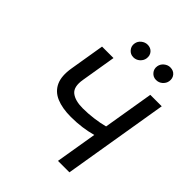

<svg xmlns="http://www.w3.org/2000/svg" viewBox="-255 -1096 1247 1247"><g transform="rotate(45 368.5 -473.0)"><path d="M169.7 -727.3H274.9L235.1 -487.2Q222.3 -412.3 258.2 -383.7Q294 -355.1 364.7 -355.1Q411.6 -355.1 462 -361.5Q512.4 -367.9 555 -379.3L612.9 -727.3H718L597.3 0H492.2L539.8 -285.9Q497.5 -274.1 450.3 -267.6Q403.1 -261 349.4 -261Q270.2 -261 216.3 -283.7Q162.3 -306.5 139.4 -356.4Q116.5 -406.2 130 -487.2ZM571 -821.7Q544 -821.7 526.5 -842.2Q508.9 -862.6 513.5 -890.6Q517.8 -914.8 537.1 -930.2Q556.5 -945.7 578.8 -945.7Q608.3 -945.7 625 -925.8Q641.7 -905.9 637.1 -877.1Q633.5 -854.8 614.9 -838.2Q596.2 -821.7 571 -821.7ZM362.2 -821.7Q335.2 -821.7 317.6 -842.7Q300.1 -863.6 304.7 -890.6Q308.6 -914.8 328.1 -930.2Q347.7 -945.7 370 -945.7Q399.5 -945.7 416.2 -925.8Q432.9 -905.9 428.3 -877.1Q424.7 -854.8 406.1 -838.2Q387.4 -821.7 362.2 -821.7Z"/></g></svg>

Font: Inter UI Medium
Style: Italic
Weight: 500
Italic angle: 9.39999°
Designer: Rasmus Andersson
Foundry: rsms
Version: 3.2;8d6f07862